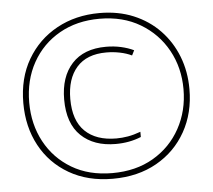

<svg xmlns="http://www.w3.org/2000/svg" viewBox="-52 -778 934 843"><g transform="rotate(-5 415.0 -357.0)"><path d="M412 8Q302 8 220 -39.5Q138 -87 93.5 -169.5Q49 -252 49 -357Q49 -467 97 -549Q145 -631 228 -676.5Q311 -722 416 -722Q499 -722 566 -694Q633 -666 681 -616Q729 -566 755 -499.5Q781 -433 781 -355Q781 -250 735 -168Q689 -86 606 -39Q523 8 412 8ZM412 -17Q516 -17 593 -62Q670 -107 712.5 -184.5Q755 -262 755 -357Q755 -452 712.5 -529Q670 -606 593.5 -651.5Q517 -697 414 -697Q314 -697 237.5 -653.5Q161 -610 118 -533Q75 -456 75 -357Q75 -261 116.5 -184Q158 -107 233.5 -62Q309 -17 412 -17ZM438 -143Q342 -143 285.5 -197Q229 -251 229 -357Q229 -457 281.5 -514.5Q334 -572 432 -572Q467 -572 498 -565Q529 -558 554 -546L543 -524Q520 -535 491 -541Q462 -547 431 -547Q345 -547 300.5 -496.5Q256 -446 256 -357Q256 -262 305 -214.5Q354 -167 443 -167Q468 -167 494 -171.5Q520 -176 550 -187V-164Q499 -143 438 -143Z"/></g></svg>

Font: Noto Sans Hebrew ExtraCondensed Thin
Style: Regular
Weight: 100
Width: 2
Designer: Monotype Design Team
Foundry: Monotype Imaging Inc.
Version: Version 2.004; ttfautohint (v1.8.4.7-5d5b)